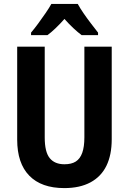

<svg xmlns="http://www.w3.org/2000/svg" viewBox="-20 -953 661 983"><path d="M552 -240Q552 -160 525 -104.5Q498 -49 443.5 -19.5Q389 10 309 10Q192 10 130 -53.5Q68 -117 68 -238V-714H209V-249Q209 -175 234.5 -143.5Q260 -112 310 -112Q346 -112 368 -126Q390 -140 401 -170.5Q412 -201 412 -250V-714H552ZM378 -933Q390 -911 407.5 -885.5Q425 -860 444.5 -834.5Q464 -809 482 -786V-773H398Q378 -788 355.5 -809Q333 -830 310 -856Q287 -830 264.5 -808.5Q242 -787 223 -773H139V-786Q156 -806 175.5 -832.5Q195 -859 213.5 -886Q232 -913 243 -933Z"/></svg>

Font: Noto Sans Condensed
Style: Regular
Weight: 400
Width: 3
Version: Version 2.013